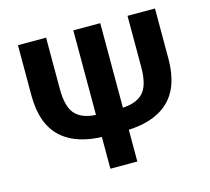

<svg xmlns="http://www.w3.org/2000/svg" viewBox="-102 -832 1043 953"><g transform="rotate(-15 419.5 -355.5)"><path d="M351.6 0H490V-710.9H351.6ZM396.5 -162.6V-276.1H368.2Q288.3 -276.1 250 -313.5Q211.7 -350.8 211.7 -447.3V-710.9H67.1V-453.1Q67.1 -305.4 145.5 -234Q223.9 -162.6 373 -162.6ZM441.7 -162.6H465.1Q614.3 -162.6 692.7 -234Q771.2 -305.4 771.2 -453.1V-710.9H630.1V-447.3Q630.1 -350.8 592 -313.5Q554 -276.1 474.4 -276.1H441.7Z"/></g></svg>

Font: Roboto Flex
Style: Regular
Weight: 400
Designer: Berlow after Robertson
Foundry: Google
Version: Version 3.200;gftools[0.9.32]